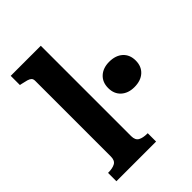

<svg xmlns="http://www.w3.org/2000/svg" viewBox="-217 -867 975 975"><g transform="rotate(-45 270.5 -379.0)"><path d="M253 -758V-109Q253 -80 271 -70Q289 -60 320 -60H323V0H38V-60H40Q71 -60 89 -70Q107 -80 107 -109V-652Q107 -665 100.5 -671.5Q94 -678 80.5 -682Q67 -686 47 -690L37 -692V-758ZM441 -273Q397 -273 370 -297.5Q343 -322 343 -364Q343 -406 370 -430.5Q397 -455 441 -455Q487 -455 514 -430.5Q541 -406 541 -364Q541 -322 514 -297.5Q487 -273 441 -273Z"/></g></svg>

Font: Roboto Serif SemiBold
Style: Regular
Weight: 600
Designer: Greg Gazdowicz
Foundry: Commercial Type
Version: Version 1.008